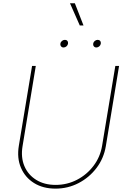

<svg xmlns="http://www.w3.org/2000/svg" viewBox="-20 -1124 759 1155"><path d="M314 10.7Q238.8 10.7 184.8 -22.9Q130.9 -56.6 106 -115Q81.1 -173.3 93.3 -247.1L172.9 -727.5H195.3L115.7 -245.1Q104.5 -177.7 126.7 -125Q148.9 -72.3 197.8 -42Q246.6 -11.7 314.5 -11.7Q383.8 -11.7 443.1 -42.5Q502.4 -73.2 542.7 -126.5Q583 -179.7 594.2 -247.1L673.8 -727.5H696.3L616.7 -245.1Q604.5 -171.4 560.5 -113.5Q516.6 -55.7 452.4 -22.5Q388.2 10.7 314 10.7ZM559.6 -838.4Q550.3 -838.4 544.7 -845.2Q539.1 -852.1 540.5 -861.3Q542 -871.1 550 -877.7Q558.1 -884.3 567.9 -884.3Q577.1 -884.3 582.5 -877.7Q587.9 -871.1 586.4 -861.3Q585 -852.1 577.1 -845.2Q569.3 -838.4 559.6 -838.4ZM362.3 -838.4Q353 -838.4 347.4 -845.2Q341.8 -852.1 343.3 -861.3Q344.7 -871.1 352.8 -877.7Q360.8 -884.3 370.6 -884.3Q379.9 -884.3 385.3 -877.7Q390.6 -871.1 389.2 -861.3Q387.7 -852.1 379.9 -845.2Q372.1 -838.4 362.3 -838.4ZM460 -970.7 400.9 -1104.5H430.2L482.4 -970.7Z"/></svg>

Font: Inter Thin
Style: Italic
Weight: 250
Italic angle: -9.3988°
Designer: Rasmus Andersson
Foundry: rsms
Version: Version 4.001;git-66647c0bb